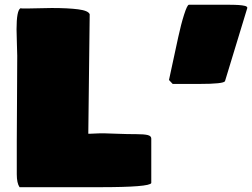

<svg xmlns="http://www.w3.org/2000/svg" viewBox="-20 -776 1063 810"><path d="M692.9 -438.5 731.9 -619.1Q743.7 -673.8 756.8 -714.8Q770 -755.9 776.9 -755.9H950.7Q960.9 -755.9 969 -755.6Q977.1 -755.4 985.8 -754.9Q994.6 -754.4 1001.2 -753.4Q1007.8 -752.4 1012.9 -751.2Q1018.1 -750 1020.8 -747.8Q1023.4 -745.6 1023.4 -742.7L929.2 -433.6Q923.8 -421.9 820.8 -421.9H708.5ZM49.8 -652.3Q49.8 -731.9 66.4 -741.2Q71.3 -740.2 80.1 -740.2H95.7Q110.8 -740.2 145.5 -741.2Q180.2 -742.2 198.2 -742.2Q267.6 -742.2 310.3 -736.6Q353 -731 358.4 -715.8L352.5 -211.9H363.3Q402.3 -213.9 418 -213.6Q433.6 -213.4 475.3 -211.7Q517.1 -210 555.7 -210Q587.4 -210 602.8 -206.3Q618.2 -202.6 618.2 -191.4V-3.9Q611.8 13.7 400.4 13.7H62.5Q50.8 -3.4 50.8 -41V-179.7Q50.8 -240.7 51.8 -360.4Q52.7 -480 52.7 -541Q52.7 -552.2 51.3 -590.8Q49.8 -629.4 49.8 -652.3Z"/></svg>

Font: Bowlby One SC
Style: Regular
Weight: 400
Width: 1
Version: Version 1.2